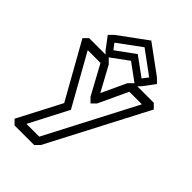

<svg xmlns="http://www.w3.org/2000/svg" viewBox="-324 -989 1414 1414"><g transform="rotate(45 382.5 -282.0)"><path d="M534 -478H665L299 225H166L324 -80L101 -478H234L358 -250L393 -215L428 -250ZM515 -548 480 -513 390 -320 285 -513 250 -548H46L11 -513L254 -80L77 260L112 295H316L351 260L754 -513L719 -548ZM201 -656 382 -789 563 -656 529 -611 382 -718 235 -611ZM161 -697 126 -662 194 -571 229 -536 382 -648 535 -536 570 -571 638 -662 603 -697 382 -859Z"/></g></svg>

Font: Hussar Press
Style: Bold
Weight: 700
Foundry: Cannot Into Space Fonts
Version: Version 1.43